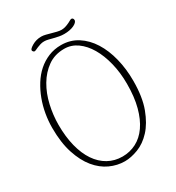

<svg xmlns="http://www.w3.org/2000/svg" viewBox="-223 -1085 1133 1236"><g transform="rotate(-30 343.5 -467.5)"><path d="M86 -400Q86 -312 104 -241Q122 -170 155.5 -120.5Q189 -71 236.5 -44.5Q284 -18 342 -18Q397 -18 444.5 -42.5Q492 -67 526.5 -116.5Q561 -166 580.5 -239Q600 -312 600 -410Q600 -493 582 -565.5Q564 -638 532.5 -691.5Q501 -745 457.5 -776Q414 -807 362 -807Q291 -807 239.5 -770.5Q188 -734 153.5 -675.5Q119 -617 102.5 -544.5Q86 -472 86 -400ZM41 -404Q41 -455 50 -507Q59 -559 77 -607Q95 -655 121.5 -697.5Q148 -740 183 -771Q218 -802 261.5 -820Q305 -838 356 -838Q424 -838 478 -803.5Q532 -769 569 -710Q606 -651 625.5 -573Q645 -495 645 -408Q645 -286 614.5 -204.5Q584 -123 538.5 -74Q493 -25 439.5 -4.5Q386 16 340 16Q284 16 230.5 -8.5Q177 -33 135 -84Q93 -135 67 -214.5Q41 -294 41 -404ZM176 -903Q176 -914 205 -931Q236 -949 273 -949Q288 -949 305.5 -944.5Q323 -940 341 -935Q359 -930 377 -925.5Q395 -921 410 -921Q436 -921 470 -938Q484 -946 489.5 -948.5Q495 -951 500 -951Q505 -951 509 -946Q513 -941 513 -934Q513 -925 505 -917Q497 -909 483 -902.5Q469 -896 450.5 -892.5Q432 -889 411 -889Q392 -889 373.5 -892.5Q355 -896 337.5 -900.5Q320 -905 304 -909Q288 -913 274 -913Q259 -913 246 -909Q233 -905 222 -900.5Q211 -896 203 -892Q195 -888 190 -888Q185 -888 180.5 -893Q176 -898 176 -903Z"/></g></svg>

Font: Life Savers
Style: Regular
Weight: 400
Version: Version 2.001; ttfautohint (v0.93) -l 8 -r 50 -G 200 -x 14 -